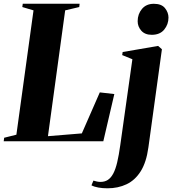

<svg xmlns="http://www.w3.org/2000/svg" viewBox="-41 -763 931 1037"><path d="M-21 0 -18.5 -19 47.5 -35.5 140 -707 79.5 -725 82 -743H389L387 -725L311 -707L218 -27.5L401 -42.5L498 -264L576.5 -255L517 0ZM760.5 33Q749.5 113.5 719 162Q688.5 210.5 642.5 232.2Q596.5 254 539.5 254Q513 254 490.5 250Q468 246 453 238L463.5 212.5Q473 215.5 482.8 217.5Q492.5 219.5 501.5 219.5Q524.5 219.5 541.2 208.8Q558 198 570.5 174.8Q583 151.5 592 113.5Q601 75.5 608.5 21.5L674 -443L619 -465.5L621.5 -482L813 -515L833.5 -497ZM778.5 -575Q742 -575 722.2 -597.2Q702.5 -619.5 702.5 -648.5Q702.5 -687 725.8 -714.8Q749 -742.5 790 -742.5Q831.5 -742.5 850.2 -719Q869 -695.5 869 -668Q869 -631.5 846 -603.2Q823 -575 778.5 -575Z"/></svg>

Font: Merriweather 144pt ExtraBold
Style: Italic
Weight: 800
Italic angle: -7.8°
Version: Version 2.101